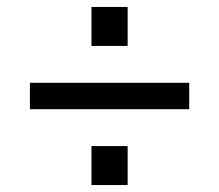

<svg xmlns="http://www.w3.org/2000/svg" viewBox="-20 -620 630 552"><path d="M243 -488V-600H347V-488ZM66 -306V-382H524V-306ZM243 -88V-200H347V-88Z"/></svg>

Font: Cazoo Sans
Style: Regular
Weight: 400
Designer: Jonathan Barnbrook, Julián Moncada
Foundry: Barnbrook Fonts
Version: Version 2.000;Glyphs 3.3 (3337)